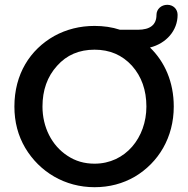

<svg xmlns="http://www.w3.org/2000/svg" viewBox="-20 -764 784 800"><path d="M374 16C436 16 492 1 542 -28C641 -87 704 -192 704 -320C704 -423 666 -507 605 -566C673 -583 720 -637 720 -702C720 -726 702 -744 677 -744C652 -744 632 -726 632 -702C632 -661 606 -640 554 -640H480C447 -651 411 -656 374 -656C313 -656 257 -642 206 -614C105 -557 40 -455 40 -320C40 -256 55 -199 85 -148C145 -47 251 16 374 16ZM374 -82C331 -82 294 -93 261 -115C195 -158 157 -235 157 -320C157 -388 177 -445 218 -490C258 -535 310 -557 374 -557C437 -557 489 -535 530 -490C570 -445 590 -388 590 -320C590 -191 503 -82 374 -82Z"/></svg>

Font: Dongle
Style: Regular
Weight: 400
Designer: Yanghee Ryu
Foundry: Yanghee Ryu
Version: Version 2.000